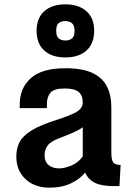

<svg xmlns="http://www.w3.org/2000/svg" viewBox="-20 -848 613 879"><path d="M206.5 11.2Q139.2 11.2 96.9 -27.8Q54.7 -66.9 54.7 -131.8Q54.7 -168.9 69.8 -197.8Q85 -226.6 125 -251.2Q165 -275.9 239.7 -299.3Q300.8 -318.8 329.8 -335.4Q358.9 -352.1 358.9 -379.4Q358.9 -411.1 340.1 -427Q321.3 -442.9 276.4 -442.9Q226.6 -442.9 210.7 -423.3Q194.8 -403.8 194.8 -373.5V-353H70.3V-368.7Q70.3 -444.8 121.1 -490.2Q171.9 -535.6 279.3 -535.6Q357.9 -535.6 403.8 -513.7Q449.7 -491.7 469.7 -451.9Q489.7 -412.1 489.7 -357.9V-150.4Q489.7 -114.7 498.8 -103.8Q507.8 -92.8 532.2 -92.8L526.9 3.9H499Q444.3 3.9 414.1 -11.2Q383.8 -26.4 369.6 -58.1Q348.6 -30.3 306.4 -9.5Q264.2 11.2 206.5 11.2ZM251 -77.1Q275.4 -77.1 308.1 -90.8Q340.8 -104.5 358.9 -132.8V-265.6Q345.7 -254.9 316.9 -241.9Q288.1 -229 254.9 -216.8Q211.4 -200.7 197.8 -181.2Q184.1 -161.6 184.1 -139.2Q184.1 -107.4 202.6 -92.3Q221.2 -77.1 251 -77.1ZM279.3 -585Q217.8 -585 182.6 -616.7Q147.5 -648.4 147.5 -707Q147.5 -765.1 182.6 -796.6Q217.8 -828.1 279.3 -828.1Q340.3 -828.1 375.7 -796.6Q411.1 -765.1 411.1 -707Q411.1 -648.4 376 -616.7Q340.8 -585 279.3 -585ZM279.3 -662.6Q297.4 -662.6 309.3 -671.6Q321.3 -680.7 321.3 -706.5Q321.3 -732.4 309.3 -741.9Q297.4 -751.5 278.8 -751.5Q260.7 -751.5 249 -742.4Q237.3 -733.4 237.3 -707.5Q237.3 -681.2 249 -671.9Q260.7 -662.6 279.3 -662.6Z"/></svg>

Font: Monda
Style: Bold
Weight: 700
Designer: Vernon Adams
Foundry: Vernon Adams
Version: Version 2.100; ttfautohint (v1.8.3)